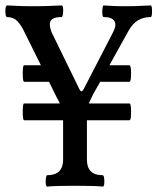

<svg xmlns="http://www.w3.org/2000/svg" viewBox="-31 -686 582 709"><path d="M143 3Q139 3 138 -7.5Q137 -18 138.5 -28.5Q140 -39 143 -39Q202 -39 202 -96V-240V-242H58Q53 -242 53 -273Q53 -304 58 -304H190Q186 -313 179 -325L150 -384H58Q53 -384 53 -415Q53 -445 58 -445H120L60 -566Q48 -592 33.5 -607.5Q19 -623 -5 -623Q-9 -623 -10.5 -634Q-12 -645 -10.5 -655.5Q-9 -666 -5 -666Q4 -666 27 -664.5Q50 -663 95 -663Q135 -663 161 -664.5Q187 -666 196 -666Q201 -666 202 -655.5Q203 -645 201.5 -634Q200 -623 196 -623Q153 -623 153 -597Q153 -583 160 -566L262 -357Q266 -349 269 -349Q274 -349 278 -357L384 -562Q395 -583 395 -594Q395 -623 352 -623Q348 -623 347 -634Q346 -645 347.5 -655.5Q349 -666 352 -666Q363 -665 385 -664Q407 -663 436 -663Q470 -663 492.5 -664.5Q515 -666 525 -666Q529 -666 530 -655.5Q531 -645 530 -634Q529 -623 525 -623Q500 -623 479.5 -611.5Q459 -600 443 -571L373 -445H447Q453 -445 453 -415Q453 -384 447 -384H339L313 -338Q308 -328 304 -319.5Q300 -311 297 -304H447Q453 -304 453 -274Q453 -255 451.5 -248.5Q450 -242 447 -242H290V-96Q290 -39 348 -39Q352 -39 353.5 -28.5Q355 -18 354 -7.5Q353 3 348 3Q323 0 247 0Q171 0 143 3Z"/></svg>

Font: Junicode Two Beta Condensed Medium
Style: Regular
Weight: 500
Width: 3
Designer: Peter S. Baker
Foundry: Briery Creek Software
Version: Version 1.053; ttfautohint (v1.8.4)